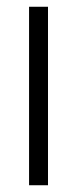

<svg xmlns="http://www.w3.org/2000/svg" viewBox="-20 -548 228 568"><path d="M66 0V-528H122V0Z"/></svg>

Font: Bricolage Grotesque 24pt Condensed ExtraLight
Style: Regular
Weight: 250
Width: 3
Designer: Mathieu Triay
Foundry: Atelier Triay
Version: Version 1.001;gftools[0.9.33.dev8+g029e19f]